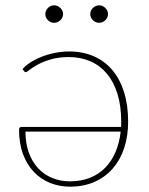

<svg xmlns="http://www.w3.org/2000/svg" viewBox="-20 -694 558 720"><path d="M75.5 -200.5Q75.5 -156 88.2 -121.2Q101 -86.5 123.2 -62.8Q145.5 -39 176 -26.5Q206.5 -14 242 -14Q284 -14 317.2 -27.2Q350.5 -40.5 374.5 -65Q398.5 -89.5 413.2 -124Q428 -158.5 432.5 -200.5ZM64.5 -434.5Q74 -446.5 92 -458.5Q110 -470.5 133.2 -480Q156.5 -489.5 183.8 -495.2Q211 -501 239.5 -501Q290.5 -501 331.2 -483.2Q372 -465.5 400.8 -431.8Q429.5 -398 445 -349Q460.5 -300 460.5 -238Q460.5 -184 445.8 -139.2Q431 -94.5 403 -62.2Q375 -30 334.5 -12Q294 6 242.5 6Q202.5 6 167.8 -8Q133 -22 107 -49.2Q81 -76.5 66.2 -116.2Q51.5 -156 51.5 -207.5Q51.5 -218 60.5 -218H434Q434.5 -223 434.5 -227.8Q434.5 -232.5 434.5 -238Q434.5 -297 420.5 -342Q406.5 -387 380.8 -417.8Q355 -448.5 318.8 -464.2Q282.5 -480 238.5 -480Q199 -480 170 -471.2Q141 -462.5 121.5 -451.8Q102 -441 91 -432.2Q80 -423.5 77 -423.5Q74.5 -423.5 73.2 -424.5Q72 -425.5 70.5 -427ZM216.5 -641Q216.5 -628 206.2 -618.2Q196 -608.5 183 -608.5Q169.5 -608.5 159.8 -618.2Q150 -628 150 -641Q150 -654.5 159.8 -664.2Q169.5 -674 183 -674Q196 -674 206.2 -664.2Q216.5 -654.5 216.5 -641ZM385 -641Q385 -628 375 -618.2Q365 -608.5 352 -608.5Q338.5 -608.5 328.5 -618.2Q318.5 -628 318.5 -641Q318.5 -654.5 328.5 -664.2Q338.5 -674 352 -674Q365 -674 375 -664.2Q385 -654.5 385 -641Z"/></svg>

Font: Lato 2
Style: Regular
Weight: 200
Designer: Lukasz Dziedzic with Adam Twardoch and Botio Nikoltchev
Foundry: tyPoland Lukasz Dziedzic
Version: Version 2.015; 2015-08-06; http://www.latofonts.com/